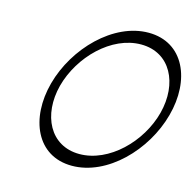

<svg xmlns="http://www.w3.org/2000/svg" viewBox="-118 -942 1108 1084"><g transform="rotate(15 436.0 -400.0)"><path d="M853 -400C913 -619 826 -819 620 -819C415 -819 220 -619 161 -400C102 -181 188 19 394 19C600 19 794 -181 853 -400ZM213 -400C261 -581 424 -744 596 -744C768 -744 848 -581 801 -400C754 -219 590 -56 418 -56C246 -56 166 -219 213 -400Z"/></g></svg>

Font: Nupuram Light Oblique
Style: Regular
Weight: 300
Designer: Santhosh Thottingal (santhosh.thottingal@gmail.com)
Foundry: SMC
Version: Version 1.000